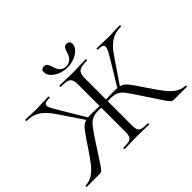

<svg xmlns="http://www.w3.org/2000/svg" viewBox="-164 -1056 1319 1319"><g transform="rotate(-45 495.5 -397.0)"><path d="M376 -12Q415 -12 433 -17Q451 -22 457.5 -36.5Q464 -51 464 -81V-544Q464 -573 455.5 -587.5Q447 -602 427 -607.5Q407 -613 368 -613Q366 -613 366 -619Q366 -625 368 -625L422 -624Q468 -622 494 -622Q523 -622 571 -624L624 -625Q626 -625 626 -619Q626 -613 624 -613Q568 -613 547.5 -598.5Q527 -584 527 -542V-81Q527 -51 533.5 -36.5Q540 -22 557.5 -17Q575 -12 614 -12Q617 -12 617 -6Q617 0 614 0Q583 0 565 -1L494 -2L426 -1Q408 0 376 0Q374 0 374 -6Q374 -12 376 -12ZM9 -12Q47 -13 76.5 -31.5Q106 -50 134 -84.5Q162 -119 208 -188L219 -205Q262 -269 281 -292.5Q300 -316 322.5 -324.5Q345 -333 388 -333Q421 -333 484 -330L483 -312Q473 -313 462 -314Q451 -315 439 -315Q400 -315 377.5 -304.5Q355 -294 333.5 -267Q312 -240 266 -170L246 -138Q209 -80 186 -46.5Q163 -13 155 -6.5Q147 0 135 0H9Q7 0 7 -6Q7 -12 9 -12ZM36 -613Q34 -613 34 -619Q34 -625 36 -625L73 -624Q109 -622 142 -622Q175 -622 215 -624L261 -625Q264 -625 264 -619Q264 -613 261 -613Q233 -613 220.5 -607.5Q208 -602 208 -589Q208 -577 218.5 -557Q229 -537 252 -499L356 -326L339 -317L215 -501Q173 -563 132.5 -588Q92 -613 36 -613ZM723 -168Q677 -239 656 -266.5Q635 -294 612.5 -304.5Q590 -315 550 -315Q539 -315 528 -314Q517 -313 508 -312L507 -330Q569 -333 602 -333Q646 -333 668 -325Q690 -317 709 -294Q728 -271 771 -206L783 -188Q828 -120 856.5 -85Q885 -50 914.5 -31.5Q944 -13 981 -12Q984 -12 984 -6Q984 0 981 0H855Q843 0 834 -7.5Q825 -15 803.5 -46.5Q782 -78 723 -168ZM634 -326 738 -498Q761 -535 771.5 -556Q782 -577 782 -589Q782 -602 770 -607.5Q758 -613 730 -613Q727 -613 727 -619Q727 -625 730 -625L776 -624Q816 -622 849 -622Q882 -622 918 -624L955 -625Q957 -625 957 -619Q957 -613 955 -613Q899 -613 858 -588Q817 -563 776 -501L651 -317ZM565 -746Q572 -770 580 -782Q588 -794 606 -794Q620 -794 627.5 -785.5Q635 -777 635 -763Q635 -740 615 -719Q595 -698 562.5 -685.5Q530 -673 495 -673Q460 -673 428 -686Q396 -699 376.5 -720Q357 -741 357 -764Q357 -794 386 -794Q404 -794 411.5 -782.5Q419 -771 427 -746Q444 -685 494 -685Q522 -685 540 -702Q558 -719 565 -746Z"/></g></svg>

Font: Cormorant Infant
Style: Regular
Weight: 400
Designer: Christian Thalmann (Catharsis Fonts)
Foundry: Catharsis Fonts
Version: Version 4.000